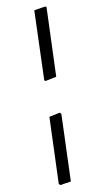

<svg xmlns="http://www.w3.org/2000/svg" viewBox="-156 -846 625 1154"><g transform="rotate(-15 156.0 -269.0)"><path d="M257 -799 263 -793 211 -374 142 -366 136 -372 187 -794ZM176 -160 183 -150 133 257 66 261 59 252 109 -152Z"/></g></svg>

Font: Alegreya Sans SC Medium
Style: Italic
Weight: 500
Italic angle: -7°
Designer: Juan Pablo del Peral
Foundry: Huerta Tipografica
Version: Version 2.007